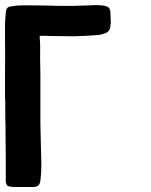

<svg xmlns="http://www.w3.org/2000/svg" viewBox="-22 -743 602 764"><path d="M138.7 -445.3Q138.7 -397.5 138.7 -349.6Q138.7 -301.8 138.7 -252.9Q139.6 -211.9 140.6 -169.9Q141.6 -128.9 142.6 -86.9Q142.6 -71.3 141.6 -55.7Q139.6 -39.1 138.7 -23.4Q136.7 -9.8 129.9 -4.9Q124 1 110.4 1Q95.7 1 82 1Q79.1 1 77.1 1Q60.5 1 43.9 1Q37.1 1 30.3 1Q22.5 0 15.6 -1Q8.8 -2 5.9 -5.9Q2.9 -9.8 2 -15.6Q2 -17.6 1 -19.5Q1 -21.5 1 -23.4Q1 -69.3 1 -115.2Q0 -162.1 0 -208Q0 -222.7 0 -242.2Q0 -260.7 -1 -280.3Q-1 -309.6 -1 -332Q-1 -353.5 -2 -353.5Q-2 -408.2 -2 -462.9Q-1 -516.6 -2 -571.3Q-2 -585 -2 -608.4Q-2 -631.8 -2 -645.5Q-2 -659.2 -1 -668.9Q0 -678.7 1 -692.4Q2 -705.1 6.8 -710.9Q11.7 -716.8 24.4 -717.8Q36.1 -719.7 44.9 -720.7Q53.7 -720.7 65.4 -721.7Q70.3 -721.7 76.2 -721.7Q81.1 -721.7 86.9 -721.7Q147.5 -721.7 210.9 -719.7Q274.4 -718.8 335 -721.7Q344.7 -722.7 353.5 -722.7Q356.4 -722.7 359.4 -722.7Q371.1 -722.7 382.8 -721.7Q389.6 -720.7 395.5 -719.7Q402.3 -717.8 408.2 -714.8Q411.1 -712.9 414.1 -708Q416 -703.1 417 -699.2Q418 -685.5 418 -676.8Q418 -668.9 418.9 -654.3Q418.9 -653.3 418.9 -651.4Q418.9 -648.4 418 -645.5Q418 -640.6 417 -636.7Q416 -627 410.2 -620.1Q405.3 -613.3 395.5 -610.4Q387.7 -607.4 379.9 -605.5Q372.1 -603.5 364.3 -603.5Q320.3 -599.6 273.4 -598.6Q227.5 -598.6 183.6 -599.6Q173.8 -599.6 156.2 -600.6Q138.7 -600.6 135.7 -599.6Q136.7 -588.9 137.7 -566.4Q137.7 -566.4 137.7 -566.4Q137.7 -533.2 137.7 -505.9Q138.7 -478.5 138.7 -445.3Z"/></svg>

Font: KARPATY Font
Style: Regular
Weight: 400
Designer: Inna Sieryk
Version: Version 1.1